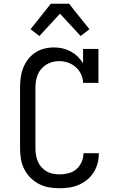

<svg xmlns="http://www.w3.org/2000/svg" viewBox="-20 -996 640 1024"><path d="M297 8Q269 8 241 3Q213 -2 187.5 -15Q162 -28 142 -48.5Q122 -69 109 -94.5Q96 -120 91.5 -148Q87 -176 87 -205V-530Q87 -557 90.5 -583Q94 -609 103.5 -633.5Q113 -658 129.5 -679.5Q146 -701 168 -715.5Q190 -730 215.5 -736.5Q241 -743 268 -743Q291 -743 313.5 -738Q336 -733 356.5 -722Q377 -711 393.5 -695Q410 -679 423 -659V-735H505V-554H423Q423 -578 412.5 -600Q402 -622 384 -638Q366 -654 343 -662Q320 -670 296 -670Q278 -670 260.5 -665.5Q243 -661 228 -652Q213 -643 201 -629.5Q189 -616 182 -599.5Q175 -583 172 -565.5Q169 -548 169 -530V-205Q169 -187 172 -169Q175 -151 182 -134.5Q189 -118 201 -104.5Q213 -91 228.5 -82Q244 -73 262 -69.5Q280 -66 297 -66Q321 -66 345 -72Q369 -78 387 -93.5Q405 -109 415 -131.5Q425 -154 425 -178V-179H507V-178Q507 -151 500.5 -125.5Q494 -100 480 -77.5Q466 -55 445.5 -38Q425 -21 400.5 -10.5Q376 0 350 4Q324 8 297 8ZM190 -804 143 -840 251 -976H349L376 -941L457 -840L410 -804L300 -923Z"/></svg>

Font: Iosevka Plex Etoile
Style: Regular
Weight: 400
Designer: Belleve Invis
Foundry: Belleve Invis
Version: Version 25.1.1; ttfautohint (v1.8.4)